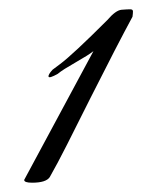

<svg xmlns="http://www.w3.org/2000/svg" viewBox="-20 -637 306 413"><path d="M211 -594Q229 -615 241.5 -616Q254 -617 260 -617Q266 -617 266 -612.5Q266 -608 265 -601Q233 -542 175 -427Q146 -369 124.5 -326.5Q103 -284 87 -256Q79 -244 49 -244Q32 -244 32 -250L181 -527Q176 -523 166.5 -517Q157 -511 143 -503Q129 -495 119.5 -489Q110 -483 104 -478Q86 -468 84.5 -472Q83 -476 93 -487L109 -499Q136 -519 211 -594Z"/></svg>

Font: #9Slide05 Great Vibes
Style: Regular
Weight: 400
Designer: Robert E. Leuschke
Foundry: Robert E. Leuschke
Version: Version 1.001